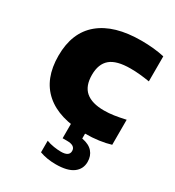

<svg xmlns="http://www.w3.org/2000/svg" viewBox="-187 -667 913 1003"><g transform="rotate(30 269.0 -166.0)"><path d="M356.5 10.5Q199.5 10.5 116.5 -61.8Q33.5 -134 33.5 -273Q33.5 -413 120.5 -485.2Q207.5 -557.5 370 -557.5Q447.5 -557.5 509.5 -543.5V-392.5Q478.5 -397.5 451 -400.2Q423.5 -403 394 -403Q310 -403 272.5 -371.2Q235 -339.5 235 -273.5Q235 -206.5 272 -175Q309 -143.5 382 -143.5Q411.5 -143.5 440.5 -147.8Q469.5 -152 509.5 -161V-10Q479 -0.5 439.5 5Q400 10.5 356.5 10.5ZM304.5 226Q250.5 226 207 210V140Q227 148 251.8 151.8Q276.5 155.5 295 155.5Q344.5 155.5 344.5 123Q344.5 90 295 90H268V-10H357.5V40Q401 48 422 72Q443 96 443 132Q443 175.5 408.5 200.8Q374 226 304.5 226Z"/></g></svg>

Font: Encode Sans SmExp XBd
Style: Regular
Weight: 800
Width: 6
Designer: Multiple Designers
Foundry: Impallari Type
Version: Version 3.002; ttfautohint (v1.8.3) -l 8 -r 50 -G 200 -x 14 